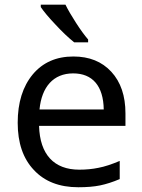

<svg xmlns="http://www.w3.org/2000/svg" viewBox="-20 -786 604 816"><path d="M354.5 -618.2C339.4 -635.7 321.8 -659.7 302.7 -689.5C283.7 -719.2 268.6 -744.6 258.3 -766.1H153.3V-755.9C165.5 -737.8 186 -712.9 215.3 -682.1C244.1 -650.9 271 -625.5 295.4 -606H354.5ZM313 9.8C348.6 9.8 379.4 7.3 405.3 2C431.2 -3.4 459 -12.2 488.8 -24.9V-102.1C454.1 -87.4 424.3 -77.6 398.4 -72.8C372.6 -67.4 345.7 -64.9 316.9 -64.9C209.5 -64.9 149.4 -129.4 146 -251H513.2V-304.2C513.2 -378.4 493.2 -437.5 453.1 -481C413.1 -524.4 359.4 -545.9 292 -545.9C219.2 -545.9 161.6 -520.5 119.1 -469.7C76.7 -418.5 55.2 -350.1 55.2 -264.2C55.2 -178.7 78.1 -111.8 124 -63.5C169.4 -14.6 232.4 9.8 313 9.8ZM291 -474.1C373 -474.1 419.4 -420.9 420.9 -320.8H147.9C157.2 -417 207 -474.1 291 -474.1Z"/></svg>

Font: Noto Reveo Sans
Style: Regular
Weight: 400
Designer: Monotype Design team
Foundry: Monotype Imaging Inc.
Version: Version 1.04